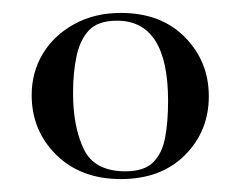

<svg xmlns="http://www.w3.org/2000/svg" viewBox="-20 -650 372 297"><path d="M167 -373Q105 -373 67 -410.5Q29 -448 29 -503Q29 -538 46 -566.5Q63 -595 94.5 -612.5Q126 -630 167 -630Q229 -630 266 -592.5Q303 -555 303 -501Q303 -447 266 -410Q229 -373 167 -373ZM174 -385Q203 -385 217 -399Q231 -413 235.5 -437.5Q240 -462 240 -494Q240 -618 161 -618Q132 -618 118 -603.5Q104 -589 98.5 -563.5Q93 -538 93 -506Q93 -454 109.5 -419.5Q126 -385 174 -385Z"/></svg>

Font: Cormorant Infant Light Medium
Style: Regular
Weight: 500
Version: Version 4.001